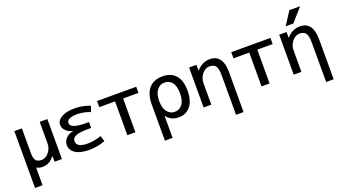

<svg xmlns="http://www.w3.org/2000/svg" viewBox="-72 -1445 4171 2349"><g transform="rotate(-20 2013.5 -270.0)"><path d="M402 -520H502V0H407L405 -75H403Q343 10 249 10Q201 10 170 -11V220H72V-520H170V-200Q170 -129 192.5 -101.5Q215 -74 267 -74Q318 -74 360 -123.5Q402 -173 402 -240Z M747 -274V-276Q689 -290 656.5 -324Q624 -358 624 -400Q624 -456 686 -493Q748 -530 858 -530Q959 -530 1058 -492L1034 -418Q947 -452 868 -452Q728 -452 728 -385Q728 -312 928 -312H968V-235H928Q813 -235 767 -214.5Q721 -194 721 -152Q721 -70 864 -70Q947 -70 1042 -102L1065 -28Q962 10 858 10Q741 10 678.5 -31Q616 -72 616 -140Q616 -189 652 -226.5Q688 -264 747 -274Z M1459 -440V0H1354V-440H1149V-520H1659V-440Z M1763 -250Q1763 -388 1825 -459Q1887 -530 2003 -530Q2114 -530 2173.5 -461.5Q2233 -393 2233 -260Q2233 -130 2175.5 -60Q2118 10 2023 10Q1923 10 1865 -65H1863V220H1763ZM2135 -260Q2135 -355 2099 -402.5Q2063 -450 1998 -450Q1939 -450 1901 -400.5Q1863 -351 1863 -265V-255Q1863 -168 1901 -119Q1939 -70 1998 -70Q2060 -70 2097.5 -119Q2135 -168 2135 -260Z M2442 -520 2444 -445H2446Q2478 -485 2523 -507.5Q2568 -530 2617 -530Q2787 -530 2787 -300V220H2689V-290Q2689 -381 2665.5 -414.5Q2642 -448 2582 -448Q2531 -448 2489 -397.5Q2447 -347 2447 -280V0H2347V-520Z M3206 -440V0H3101V-440H2896V-520H3406V-440Z M3615 -520 3617 -445H3619Q3651 -485 3696 -507.5Q3741 -530 3790 -530Q3960 -530 3960 -300V220H3862V-290Q3862 -381 3838.5 -414.5Q3815 -448 3755 -448Q3704 -448 3662 -397.5Q3620 -347 3620 -280V0H3520V-520ZM3740 -760H3880L3730 -590H3630Z"/></g></svg>

Font: Mplus 1p Medium
Style: Regular
Weight: 500
Version: Version 1.061